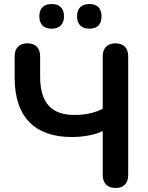

<svg xmlns="http://www.w3.org/2000/svg" viewBox="-20 -929 736 957"><path d="M556 8C597 8 619 -16 619 -57V-648C619 -690 596 -713 556 -713C515 -713 492 -690 492 -648V-387C451 -365 400 -356 352 -356C238 -356 180 -414 180 -548V-648C180 -690 157 -713 117 -713C76 -713 53 -690 53 -648V-542C53 -344 155 -246 338 -246C394 -246 456 -257 492 -276V-57C492 -16 515 8 556 8ZM426 -786C466 -786 486 -808 486 -848C486 -887 465 -909 426 -909C386 -909 364 -887 364 -848C364 -808 386 -786 426 -786ZM237 -786C277 -786 299 -808 299 -848C299 -887 277 -909 237 -909C198 -909 176 -887 176 -848C176 -808 198 -786 237 -786Z"/></svg>

Font: SN Pro SemiBold
Style: Regular
Weight: 600
Designer: Tobias Whetton
Foundry: Supernotes
Version: Version 1.003;Glyphs 3.3 (3324)